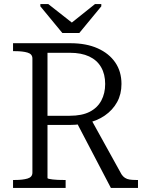

<svg xmlns="http://www.w3.org/2000/svg" viewBox="-20 -922 718 942"><path d="M286 -760H369L477 -891V-902H446L322 -803H343L217 -902H178V-891ZM354 -325 524 0H657V-39H647Q630 -39 616.5 -41Q603 -43 593 -49.5Q583 -56 576 -67L425 -340ZM213 -49V-663H323Q379 -663 417.5 -645Q456 -627 476 -592.5Q496 -558 496 -510Q496 -464 477 -428.5Q458 -393 420 -373.5Q382 -354 322 -354H196V-309H322Q337 -309 350 -310Q363 -311 376 -313Q389 -315 401 -317Q455 -328 494 -355Q533 -382 554.5 -421Q576 -460 576 -510Q576 -571 545.5 -615.5Q515 -660 459 -685Q403 -710 325 -710H44V-671H54Q91 -671 115 -664Q139 -657 139 -635V-75Q139 -53 115 -46Q91 -39 54 -39H44V0H302V-39H291Q278 -39 264 -39.5Q250 -40 238.5 -41.5Q227 -43 220 -44.5Q213 -46 213 -49Z"/></svg>

Font: Roboto Serif 36pt Light
Style: Regular
Weight: 300
Designer: Greg Gazdowicz
Foundry: Commercial Type
Version: Version 1.008